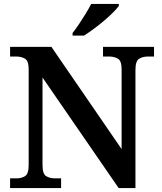

<svg xmlns="http://www.w3.org/2000/svg" viewBox="-20 -951 820 971"><path d="M31 0V-49H64Q89 -49 107 -60.5Q125 -72 125 -117V-601Q125 -643 106.5 -654Q88 -665 64 -665H31V-714H240L595 -197V-601Q595 -643 576.5 -654Q558 -665 534 -665H501V-714H759V-665H727Q701 -665 683 -653.5Q665 -642 665 -597V0H580L195 -559V-117Q195 -72 213 -60.5Q231 -49 257 -49H289V0ZM347 -784Q362 -803 379.5 -829Q397 -855 413.5 -882Q430 -909 441 -931H581V-921Q572 -908 552 -888Q532 -868 506 -846Q480 -824 453.5 -804.5Q427 -785 405 -771H347Z"/></svg>

Font: Noto Naskh Arabic UI Semi
Style: Bold
Weight: 700
Designer: Monotype Design Team, David Williams, Mohamad Dakak and Nizar Qandah
Foundry: Monotype Imaging Inc.
Version: Version 2.014; ttfautohint (v1.8.4.7-5d5b)